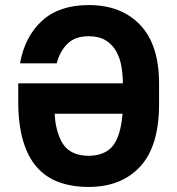

<svg xmlns="http://www.w3.org/2000/svg" viewBox="-20 -729 700 758"><path d="M465 -400Q465 -433 459.5 -466Q454 -499 439 -526Q424 -553 397.5 -569.5Q371 -586 330 -586Q276 -586 246 -556Q216 -526 204 -479H59Q78 -585 146 -647Q214 -709 330 -709Q459 -709 533.5 -630.5Q608 -552 608 -399V-319Q608 -152 533.5 -71.5Q459 9 330 9Q265 9 213.5 -9.5Q162 -28 126 -68.5Q90 -109 71 -173.5Q52 -238 52 -329V-400ZM204 -221Q219 -161 250 -137.5Q281 -114 330 -114Q378 -114 409.5 -137.5Q441 -161 455 -221Q461 -246 464 -280H196Q197 -249 204 -221Z"/></svg>

Font: Golos UI
Style: Bold
Weight: 700
Designer: A.Korolkova, Vitaly Kuzmin
Foundry: ParaType Ltd
Version: Version 2.000